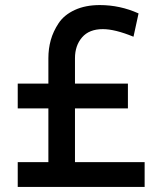

<svg xmlns="http://www.w3.org/2000/svg" viewBox="-20 -738 641 758"><path d="M50 -310V-408H171V-508Q171 -546 180.5 -580Q190 -614 211.5 -646.5Q233 -679 275 -698.5Q317 -718 374 -718Q454 -718 527 -685L507 -593Q434 -623 386 -623Q332 -623 304 -590.5Q276 -558 276 -508V-408H485V-310H276V-98H551V0H50V-98H171V-310Z"/></svg>

Font: Edgecutting Lite Sharp
Style: Medium
Weight: 500
Designer: RandomMaerks (Nguyen Gia Bao)
Version: Version 1.0